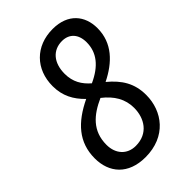

<svg xmlns="http://www.w3.org/2000/svg" viewBox="-221 -809 902 902"><g transform="rotate(-45 230.5 -357.5)"><path d="M192 10C329 10 401 -87 401 -195C401 -272 368 -324 309 -373C396 -416 461 -480 461 -579C461 -661 411 -725 309 -725C195 -725 119 -647 119 -535C119 -470 145 -423 188 -381C82 -330 19 -262 19 -155C19 -60 77 10 192 10ZM259 -414C223 -445 200 -482 200 -536C200 -609 239 -654 300 -654C348 -654 378 -622 378 -568C378 -500 338 -450 259 -414ZM197 -60C140 -60 103 -101 103 -161C103 -254 161 -302 239 -337C290 -297 318 -251 318 -192C318 -124 280 -60 197 -60Z"/></g></svg>

Font: Noto Sans Display SemiCondensed
Style: Italic
Weight: 400
Width: 4
Italic angle: -12°
Designer: Monotype Design Team
Foundry: Monotype Imaging Inc.
Version: Version 1.900